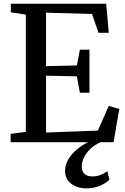

<svg xmlns="http://www.w3.org/2000/svg" viewBox="-20 -763 670 1030"><path d="M118.5 -55.5V-684.5L38 -697V-743H549.5L563.5 -587H508.5L473.5 -688L227 -695V-408L392.5 -412L408.5 -496.5H460V-265.5H408.5L392.5 -353.5L227 -357V-52L505 -62.5L563.5 -195L620 -178L589 0H37V-45ZM442.5 247.5Q413 247.5 387 237Q361 226.5 345 205.8Q329 185 329 154Q329 121.5 346.2 92.2Q363.5 63 392 39Q420.5 15 454 -1L482.5 -5L522 -1Q486.5 14 463.5 36.8Q440.5 59.5 429.5 84Q418.5 108.5 418.5 129.5Q418.5 155.5 433 169.5Q447.5 183.5 476 183.5Q499.5 183.5 519.2 175.5Q539 167.5 556 155.5L567 200.5Q551 218.5 517.2 233Q483.5 247.5 442.5 247.5Z"/></svg>

Font: Merriweather 36pt
Style: Regular
Weight: 400
Designer: Eben Sorkin
Foundry: Eben Sorkin
Version: Version 2.100